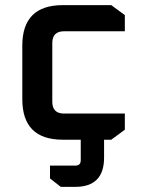

<svg xmlns="http://www.w3.org/2000/svg" viewBox="-20 -545 553 749"><path d="M67 -158V-367Q67 -525 225 -525H414L467 -486V-423H230Q184 -423 184 -377V-148Q184 -102 230 -102H467V-39L414 0H225Q67 0 67 -158ZM175 101H274Q295 101 295 80V-51H386V70Q386 184 273 184H217L175 151Z"/></svg>

Font: Oxanium ExtraLight SemiBold
Style: Regular
Weight: 600
Version: Version 2.000